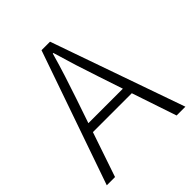

<svg xmlns="http://www.w3.org/2000/svg" viewBox="-200 -858 988 988"><g transform="rotate(-45 294.0 -364.5)"><path d="M8 0H68L151 -244H434L516 0H580L324 -729H262ZM167 -293 212 -425C241 -511 266 -587 291 -676H295C321 -587 345 -511 374 -425L418 -293Z"/></g></svg>

Font: Noto Sans SC Light
Style: Regular
Weight: 300
Designer: Ryoko NISHIZUKA 西塚涼子 (kana, bopomofo & ideographs); Paul D. Hunt (Latin, Greek & Cyrillic); Sandoll Communications 산돌커뮤니
Foundry: Adobe
Version: Version 2.004;hotconv 1.0.118;makeotfexe 2.5.65603